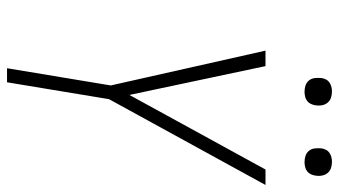

<svg xmlns="http://www.w3.org/2000/svg" viewBox="-229 -735 964 546"><g transform="rotate(90 253.0 -462.0)"><path d="M174 0 223 -295 124 -735H168L250 -348L462 -735H506L262 -290L214 0ZM441 -846Q431 -846 422.5 -849Q414 -852 408.5 -859Q403 -866 402 -875.5Q401 -885 402 -895Q403 -901 406 -907Q409 -913 415 -917Q421 -921 427.5 -922.5Q434 -924 440 -924Q450 -924 458.5 -921Q467 -918 472.5 -911Q478 -904 479.5 -894.5Q481 -885 479 -875Q478 -869 475 -863Q472 -857 466.5 -853Q461 -849 454 -847.5Q447 -846 441 -846ZM241 -846Q231 -846 222.5 -849Q214 -852 208.5 -859Q203 -866 202 -875.5Q201 -885 202 -895Q203 -901 206 -907Q209 -913 215 -917Q221 -921 227.5 -922.5Q234 -924 240 -924Q250 -924 258.5 -921Q267 -918 272.5 -911Q278 -904 279.5 -894.5Q281 -885 279 -875Q278 -869 275 -863Q272 -857 266.5 -853Q261 -849 254 -847.5Q247 -846 241 -846Z"/></g></svg>

Font: Iosevka SS18 Extralight
Style: Italic
Weight: 200
Italic angle: -9°
Monospace: yes
Designer: Belleve Invis
Foundry: Belleve Invis
Version: Version 25.1.1; ttfautohint (v1.8.4)